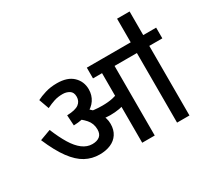

<svg xmlns="http://www.w3.org/2000/svg" viewBox="-157 -1046 1386 1288"><g transform="rotate(-30 536.0 -402.5)"><path d="M702 -539V0H605V-539H535V-622H803V-539ZM308 -632Q389 -632 431.5 -591.5Q474 -551 474 -490Q474 -445 450.5 -409.5Q427 -374 381 -353Q335 -332 266 -330L261 -411Q326 -413 352.5 -433Q379 -453 379 -488Q379 -522 356.5 -536Q334 -550 305 -550Q269 -550 239.5 -540.5Q210 -531 178 -515L150 -593Q177 -607 217.5 -619.5Q258 -632 308 -632ZM485 -216Q485 -170 464 -138Q443 -106 406 -90Q369 -74 320 -74Q261 -74 211 -101Q161 -128 115.5 -189.5Q70 -251 26 -354L110 -385Q139 -314 170 -263Q201 -212 236.5 -185.5Q272 -159 312 -159Q348 -159 369 -175.5Q390 -192 390 -228Q390 -274 360.5 -307.5Q331 -341 284 -370L349 -379L397 -382Q411 -370 427.5 -353.5Q444 -337 454 -320L460 -300Q472 -281 478.5 -260.5Q485 -240 485 -216ZM498 -349Q544 -349 578.5 -356.5Q613 -364 656 -381V-298Q617 -279 583.5 -273Q550 -267 511 -267Q494 -267 474 -269Q454 -271 436.5 -274.5Q419 -278 409 -281L372 -348L381 -362Q407 -356 436 -352.5Q465 -349 498 -349ZM971 -539V0H875V-539H788V-622H1072V-539ZM875 -616V-805H972V-616Z"/></g></svg>

Font: Noto Sans Devanagari Medium
Style: Regular
Weight: 500
Version: Version 2.003